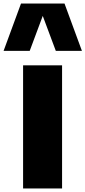

<svg xmlns="http://www.w3.org/2000/svg" viewBox="-46 -1057 479 1077"><path d="M83.5 -690.4H302.2V0H83.5ZM267.1 -771.5 193.8 -967.8 120.6 -771.5H-25.9L71.8 -1037.1H315.9L413.6 -771.5Z"/></svg>

Font: Candal
Style: Regular
Weight: 400
Designer: vernon adams
Foundry: vernon adams
Version: Version 1.000